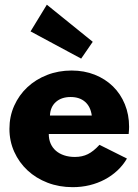

<svg xmlns="http://www.w3.org/2000/svg" viewBox="-20 -779 587 814"><path d="M288.2 14.5Q230.9 14.5 181.8 -4.3Q132.7 -23.2 96.8 -56.6Q60.9 -90 40.5 -135.2Q20 -180.5 20 -232.7Q20 -285.5 40.2 -330.7Q60.5 -375.9 95.9 -409.1Q131.4 -442.3 179.5 -461.1Q227.7 -480 283.6 -480Q336.8 -480 381.6 -462.3Q426.4 -444.5 458.9 -412.7Q491.4 -380.9 509.3 -337Q527.3 -293.2 527.3 -241.4Q527.3 -234.5 526.8 -227.7Q526.4 -220.9 525.5 -210.9H186.8Q186.8 -188.6 194.5 -170.7Q202.3 -152.7 216.8 -140Q231.4 -127.3 251.8 -120.5Q272.3 -113.6 297.3 -113.6Q328.6 -113.6 352.5 -125.5Q376.4 -137.3 401.8 -165L518.2 -106.8Q501.8 -78.6 477.7 -56.1Q453.6 -33.6 424.1 -18Q394.5 -2.3 360.2 6.1Q325.9 14.5 288.2 14.5ZM369.1 -289.1Q364.1 -326.8 340.7 -347.3Q317.3 -367.7 279.5 -367.7Q240.5 -367.7 216.8 -346.6Q193.2 -325.5 191.8 -289.1ZM324.1 -530.5 109.5 -645.9 178.6 -759.1 373.2 -601.8Z"/></svg>

Font: Spartan ExtBd
Style: Regular
Weight: 800
Designer: Matt Bailey, Mirko Velimirovic
Foundry: Matt Bailey
Version: Version 1.005